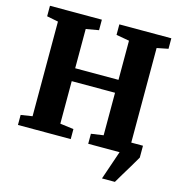

<svg xmlns="http://www.w3.org/2000/svg" viewBox="-130 -860 1093 1156"><g transform="rotate(15 417.0 -281.5)"><path d="M610 180 671.5 0V-74H797.5V0Q781 29 760.5 63Q740 97 721.2 128Q702.5 159 690.5 180ZM109.5 -73.5V-663.5L38.5 -677.5V-743H362V-677.5L282.5 -663.5V-419H552.5V-663L471 -677.5V-743H795V-677.5L724.5 -663.5V-73.5L796 -62.5V0H476V-62.5L552.5 -73.5V-338.5H282.5V-73.5L367 -62.5V0H38V-62.5Z"/></g></svg>

Font: Merriweather 28pt Black
Style: Regular
Weight: 900
Version: Version 2.100